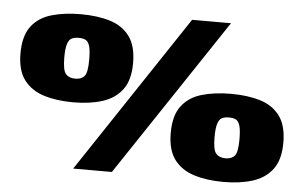

<svg xmlns="http://www.w3.org/2000/svg" viewBox="-51 -805 1410 890"><g transform="rotate(5 653.5 -360.0)"><path d="M29 -504Q29 -585 62.5 -629.5Q96 -674 155.5 -691.5Q215 -709 292 -709Q370 -709 428.5 -691Q487 -673 520 -628.5Q553 -584 553 -504Q553 -425 519.5 -380.5Q486 -336 427.5 -317.5Q369 -299 292 -299Q215 -299 155.5 -317.5Q96 -336 62.5 -380.5Q29 -425 29 -504ZM233 -502Q233 -443 248 -426Q263 -409 292 -409Q321 -409 335 -426Q349 -443 349 -502Q349 -546 342.5 -566.5Q336 -587 323.5 -593Q311 -599 292 -599Q273 -599 260 -593Q247 -587 240 -566Q233 -545 233 -502ZM499 7H319L808 -728H989ZM755 -197Q755 -278 788.5 -322.5Q822 -367 881.5 -384.5Q941 -402 1018 -402Q1096 -402 1154.5 -384Q1213 -366 1246 -321.5Q1279 -277 1279 -197Q1279 -118 1245.5 -73.5Q1212 -29 1153.5 -10.5Q1095 8 1018 8Q941 8 881.5 -10.5Q822 -29 788.5 -73.5Q755 -118 755 -197ZM959 -195Q959 -136 974 -119Q989 -102 1018 -102Q1047 -102 1061 -119Q1075 -136 1075 -195Q1075 -239 1068.5 -259.5Q1062 -280 1049.5 -286Q1037 -292 1018 -292Q999 -292 986 -286Q973 -280 966 -259Q959 -238 959 -195Z"/></g></svg>

Font: Georama Extended Black
Style: Regular
Weight: 900
Width: 7
Designer: Jean-Baptiste Levee
Foundry: Production Type
Version: Version 1.000